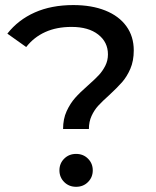

<svg xmlns="http://www.w3.org/2000/svg" viewBox="-20 -728 614 754"><path d="M326.1 -393.1Q353.9 -417.7 368.5 -433.5Q383.1 -449.3 393.5 -469.7Q403.9 -490.1 403.9 -514.4Q403.9 -562.6 365.7 -592.4Q327.6 -622.3 261.1 -622.3Q202 -622.3 157.6 -602.1Q113.1 -582 82.9 -543.3L8.9 -595.9Q51.4 -650.1 116.6 -679.1Q181.9 -708.1 268 -708.1Q339.9 -708.1 393.5 -686.7Q447.1 -665.3 476.2 -625.1Q505.3 -585 505.3 -530Q505.3 -488.9 491.8 -457.7Q478.3 -426.6 459.1 -404.9Q440 -383.3 408.7 -354.3Q381 -329.6 365.5 -312.5Q350 -295.4 339.6 -272.8Q329.1 -250.1 329.1 -221.4H227.7Q227.7 -261 241.7 -291.4Q255.7 -321.7 274.9 -343.4Q294 -365 326.1 -393.1ZM213.4 -59Q213.4 -86.3 232.1 -104.9Q250.9 -123.6 278.9 -123.6Q307 -123.6 325.6 -104.9Q344.3 -86.3 344.3 -59Q344.3 -31.9 325.6 -13.1Q307 5.6 278.9 5.6Q250.9 5.6 232.1 -13.1Q213.4 -31.9 213.4 -59Z"/></svg>

Font: iiserrat Thin
Style: Regular
Weight: 100
Designer: Akira Ohta
Foundry: Akira Ohta
Version: Version 1.200;Glyphs 3.3.1 (3343)